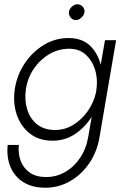

<svg xmlns="http://www.w3.org/2000/svg" viewBox="-20 -648 581 898"><path d="M49 -230Q40 -166 58.5 -111.5Q77 -57 119.5 -23.5Q162 10 226 10Q285 10 331.5 -21.5Q378 -53 409 -102L393 -10Q384 46 355.5 89Q327 132 285.5 156Q244 180 196 180Q149 180 119.5 159.5Q90 139 77 105Q64 71 68 30H16Q10 86 28.5 131.5Q47 177 88.5 203.5Q130 230 192 230Q255 230 308.5 199Q362 168 398.5 114Q435 60 446 -10L523 -460H471L451 -345Q438 -398 402 -433.5Q366 -469 304 -470Q240 -471 186 -438.5Q132 -406 95.5 -351.5Q59 -297 49 -230ZM101 -230Q109 -284 138.5 -327Q168 -370 212 -395.5Q256 -421 307 -420Q352 -419 381.5 -392Q411 -365 424 -324Q437 -283 432 -238L429 -216Q419 -169 390.5 -128.5Q362 -88 322.5 -64Q283 -40 238 -40Q187 -40 154 -66Q121 -92 107.5 -135.5Q94 -179 101 -230ZM302 -592Q301 -578 310 -566.5Q319 -555 333 -554Q347 -553 360.5 -565.5Q374 -578 375 -591Q377 -605 367.5 -616Q358 -627 344 -628Q330 -629 317 -617.5Q304 -606 302 -592Z"/></svg>

Font: Jost* 300 Light Italic
Style: Italic
Weight: 300
Italic angle: -10°
Version: Version 3.200; ttfautohint (v0.97) -l 8 -r 50 -G 200 -x 14 -